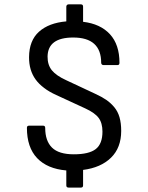

<svg xmlns="http://www.w3.org/2000/svg" viewBox="-20 -762 670 871"><path d="M291 88.9Q280.8 88.9 280.8 79.1V11.2Q194.8 3.9 148.4 -44.7Q102.1 -93.3 102.1 -182.1Q102.1 -191.9 111.8 -191.9H175.8Q185.1 -191.9 185.1 -181.2Q185.1 -123 215.8 -92.5Q246.6 -62 314.9 -62Q383.8 -62 414.3 -85.7Q444.8 -109.4 444.8 -165Q444.8 -203.6 427.7 -226.8Q410.6 -250 367.2 -270L234.9 -331.1Q172.4 -359.4 141.8 -401.1Q111.3 -442.9 111.8 -502.9Q112.3 -578.1 157 -618.2Q201.7 -658.2 280.8 -665V-731.9Q280.8 -736.3 283.7 -739.3Q286.6 -742.2 291 -742.2H347.2Q356.9 -742.2 356.9 -731.9V-663.1Q435.5 -653.8 478.8 -606.7Q522 -559.6 522 -477.1Q522 -466.8 513.2 -466.8H449.2Q444.8 -466.8 441.9 -469.7Q439 -472.7 439 -477.1Q439 -591.8 312 -591.8Q197.3 -591.8 195.8 -505.9Q195.3 -467.8 215.3 -443.1Q235.4 -418.5 280.8 -397.9L411.1 -336.9Q441.9 -322.8 461.9 -309.1Q481.9 -295.4 498.3 -275.9Q514.6 -256.3 522.2 -230Q529.8 -203.6 529.8 -168Q529.8 -91.8 483.6 -46.6Q437.5 -1.5 356.9 8.8V79.1Q356.9 88.9 347.2 88.9Z"/></svg>

Font: Sofia Sans
Style: Regular
Weight: 400
Designer: Botio Nikoltchev, Ani Petrova
Foundry: lettersoup
Version: Version 4.100